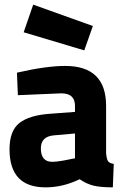

<svg xmlns="http://www.w3.org/2000/svg" viewBox="-20 -795 576 827"><path d="M437 -339V-136Q439 -112 444.5 -102Q450 -92 470 -89L466 12Q415 12 384.5 5Q354 -2 323 -23Q251 12 176 12Q21 12 21 -152Q21 -232 64 -265.5Q107 -299 196 -305L303 -313V-339Q303 -393 244 -393L57 -385L53 -482Q179 -511 261 -511Q437 -511 437 -339ZM303 -220 212 -212Q156 -207 156 -156Q156 -98 205 -98Q220 -98 244.5 -102Q269 -106 286 -110L303 -113ZM123 -775 380 -683 343 -578 82 -656Z"/></svg>

Font: TypoPRO Titillium Text
Style: 999 wt
Weight: 900
Designer: Accademia di Belle Arti di Urbino and others
Foundry: Accademia di Belle Arti di Urbino and others.
Version: Version 25.000